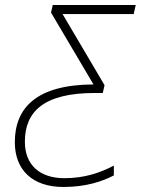

<svg xmlns="http://www.w3.org/2000/svg" viewBox="-20 -734 560 764"><path d="M232 10C322 10 387 -12 433 -36V-75C379 -47 318 -25 236 -25C140 -25 79 -76 79 -170C79 -289 153 -364 357 -364H389L396 -395L229 -678H512L520 -714H190L183 -684L352 -398C125 -397 39 -305 39 -168C39 -58 109 10 232 10Z"/></svg>

Font: Noto Sans ExtraLight
Style: Italic
Weight: 200
Italic angle: -12°
Designer: Monotype Design Team
Foundry: Monotype Imaging Inc.
Version: Version 2.013